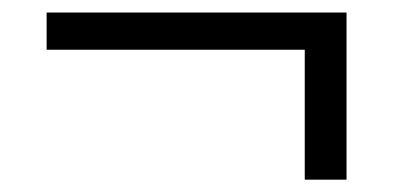

<svg xmlns="http://www.w3.org/2000/svg" viewBox="-20 -399 654 306"><path d="M465.7 -112.7V-333L477.3 -319.7H54.3V-379H532.3V-112.7Z"/></svg>

Font: Bitter Thin
Style: Regular
Weight: 100
Designer: Sol Matas, and Bitter project Authors
Foundry: Sol Matas
Version: Version 2.002